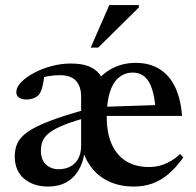

<svg xmlns="http://www.w3.org/2000/svg" viewBox="-20 -710 756 742"><path d="M210.5 -419.5Q191 -419.5 168.8 -416Q146.5 -412.5 129.5 -404L153 -429.5Q150.5 -409.5 147.5 -392.2Q144.5 -375 140.2 -362.8Q136 -350.5 130 -343.5Q122.5 -335 109.2 -330.2Q96 -325.5 82 -325.5Q63.5 -325.5 53.2 -333Q43 -340.5 43 -354Q43 -372.5 61.5 -392Q80 -411.5 110.8 -428Q141.5 -444.5 178.8 -454.5Q216 -464.5 253.5 -464.5Q295.5 -464.5 322.2 -454Q349 -443.5 364.2 -423.8Q379.5 -404 385 -375.5H340Q364 -417 407 -442Q450 -467 504.5 -467Q558.5 -467 596.8 -443Q635 -419 656.8 -373.5Q678.5 -328 683.5 -262H374.5L375 -297L627.5 -305.5L581 -290.5Q577.5 -336 567.2 -367Q557 -398 538.8 -413.8Q520.5 -429.5 493 -429.5Q463 -429.5 440 -411Q417 -392.5 404.8 -354.5Q392.5 -316.5 392.5 -258.5Q392.5 -195 412.2 -151.8Q432 -108.5 468.5 -86.5Q505 -64.5 555.5 -64.5Q577.5 -64.5 598.2 -70Q619 -75.5 638.8 -86.8Q658.5 -98 676 -115L688.5 -101.5Q660 -62 630.5 -37Q601 -12 568 -0.5Q535 11 496.5 11Q446.5 11 405.5 -6.8Q364.5 -24.5 336.8 -58.5Q309 -92.5 296.5 -140H309.5Q304.5 -89.5 285.5 -55.8Q266.5 -22 236.2 -5.5Q206 11 166 11Q109.5 11 73.2 -19.5Q37 -50 37 -106Q37 -134 47.5 -157Q58 -180 87.8 -200.8Q117.5 -221.5 173.8 -243Q230 -264.5 321.5 -289.5L327 -258.5Q264.5 -242.5 226.8 -227Q189 -211.5 170 -196.2Q151 -181 144.5 -164.2Q138 -147.5 138 -128.5Q138 -92.5 157.8 -74.2Q177.5 -56 206.5 -56Q232 -56 251.5 -66.2Q271 -76.5 282.2 -96.8Q293.5 -117 293.5 -147V-337Q293.5 -375.5 273.8 -397.5Q254 -419.5 210.5 -419.5ZM330.5 -526 402.5 -690.5H516.5V-681L359.5 -526Z"/></svg>

Font: Newsreader 36pt Medium
Style: Regular
Weight: 500
Designer: Hugues Gentile
Foundry: Production Type
Version: Version 1.003